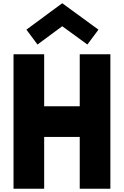

<svg xmlns="http://www.w3.org/2000/svg" viewBox="-20 -1158 760 1178"><path d="M63 0V-825.2H251V-505.9H469.2V-825.2H657.2V0H469.2V-317.9H251V0ZM142.1 -976.1 361.8 -1138.2 584 -976.1 516.1 -884.8 361.8 -997.1 210 -884.8Z"/></svg>

Font: Hussar Preview
Style: Bold
Weight: 700
Foundry: Cannot Into Space Fonts, PlusOne Fonts
Version: Version 2.29RC2 "Millennial"